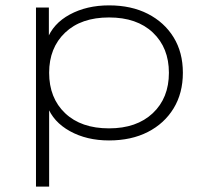

<svg xmlns="http://www.w3.org/2000/svg" viewBox="-20 -515 774 715"><path d="M114 180V-487H162V-367H155Q177 -427 240 -461Q303 -495 386 -495Q469 -495 530.5 -463.5Q592 -432 626.5 -376Q661 -320 661 -244Q661 -168 626.5 -111.5Q592 -55 530.5 -23.5Q469 8 386 8Q303 8 240.5 -26.5Q178 -61 156 -120H163V180ZM386 -37Q489 -37 549 -93.5Q609 -150 609 -244Q609 -337 549.5 -393.5Q490 -450 386 -450Q282 -450 222.5 -393.5Q163 -337 163 -244Q163 -150 222.5 -93.5Q282 -37 386 -37Z"/></svg>

Font: Nunito Sans 10pt Expanded ExtraLight
Style: Regular
Weight: 250
Width: 7
Designer: Vernon Adams
Foundry: Vernon Adams
Version: Version 3.101;gftools[0.9.27]